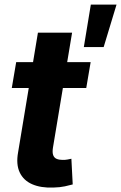

<svg xmlns="http://www.w3.org/2000/svg" viewBox="-20 -820 534 847"><path d="M379.9 -545.9 360.5 -431.8H32L51.4 -545.9ZM147.3 -675.8H298L213.5 -168Q210.3 -147.2 214.7 -135.4Q219.2 -123.5 230.1 -119.1Q241 -114.6 256.1 -114.6Q267 -114.2 278 -116.3Q289 -118.5 294.9 -119.7L300.8 -6.4Q287.8 -2.7 266.2 2Q244.5 6.7 215.4 7.4Q160.2 9.5 121.9 -7.3Q83.6 -24 66.9 -59.5Q50.2 -94.9 59.8 -147.9ZM349.8 -612.3 380.7 -799.8H494.1L437.3 -612.3Z"/></svg>

Font: Inter Tight
Style: Italic
Weight: 400
Italic angle: -9.39999°
Designer: Rasmus Andersson
Foundry: rsms
Version: Version 3.002